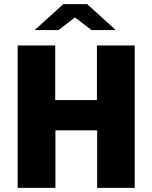

<svg xmlns="http://www.w3.org/2000/svg" viewBox="-20 -905 734 925"><path d="M448 -277H247V0H65V-686H246V-423H447V-686H629V0H448ZM341 -821 262 -760H147L285 -885H400L538 -760H421Z"/></svg>

Font: Chivo ExtraBold
Style: Regular
Weight: 800
Designer: Hector Gatti
Foundry: Omnibus-Type
Version: Version 1.007